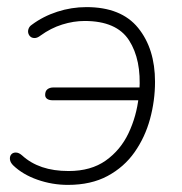

<svg xmlns="http://www.w3.org/2000/svg" viewBox="-20 -512 511 540"><path d="M171 8Q127 8 85.5 -6.5Q44 -21 17 -47Q9 -55 8 -63.5Q7 -72 11.5 -77.5Q16 -83 24.5 -83Q33 -83 42 -75Q66 -53 98.5 -42Q131 -31 173 -31Q236 -31 277.5 -60.5Q319 -90 341.5 -137.5Q364 -185 370 -239L377 -230H128Q118 -230 112.5 -234Q107 -238 107 -245Q107 -256 113.5 -261Q120 -266 130 -266H382L372 -256Q378 -344 343 -398.5Q308 -453 218 -453Q187 -453 155 -443Q123 -433 94 -412Q85 -405 77.5 -405Q70 -405 65.5 -409Q61 -413 59.5 -419Q58 -425 60.5 -431.5Q63 -438 69 -442Q101 -466 141 -479Q181 -492 223 -492Q321 -492 368.5 -433.5Q416 -375 416 -282Q416 -229 402 -177.5Q388 -126 358.5 -84Q329 -42 282.5 -17Q236 8 171 8Z"/></svg>

Font: Nunito Variable Extra Light
Style: Italic
Weight: 200
Italic angle: -9°
Designer: Vernon Adams
Foundry: Vernon Adams
Version: Version 3.602